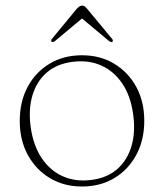

<svg xmlns="http://www.w3.org/2000/svg" viewBox="-20 -670 598 700"><path d="M279 -468.5Q345 -468.5 396.2 -437.8Q447.5 -407 476.8 -353.2Q506 -299.5 506 -229.5Q506 -159.5 477 -105.5Q448 -51.5 397 -20.8Q346 10 278.5 10Q213 10 161.8 -20.8Q110.5 -51.5 81.2 -105.5Q52 -159.5 52 -229Q52 -299.5 80.8 -353.2Q109.5 -407 160.8 -437.8Q212 -468.5 279 -468.5ZM313 -14Q370 -21 407 -53.2Q444 -85.5 459.2 -136.8Q474.5 -188 465.5 -253Q456.5 -320 425.8 -365.5Q395 -411 348.5 -431.5Q302 -452 244.5 -444.5Q187.5 -437.5 150.5 -405.5Q113.5 -373.5 98.2 -322Q83 -270.5 92 -206Q101.5 -139 132 -93.5Q162.5 -48 209.2 -27.2Q256 -6.5 313 -14ZM280 -603.5H278L378 -520Q381.5 -518 384.5 -517Q387.5 -516 389.5 -517.5Q391.5 -519 391.5 -522Q391.5 -525 388.5 -528.5L298 -637.5Q293 -643.5 289 -646.5Q285 -649.5 279.5 -649.5Q274 -649.5 269.5 -646.5Q265 -643.5 259.5 -637.5L169.5 -528.5Q166.5 -525 166.5 -522Q166.5 -519 168.5 -517.5Q171.5 -516 174 -517Q176.5 -518 180 -520Z"/></svg>

Font: Fraunces Thin
Style: Regular
Weight: 250
Version: Version 1.000;[b76b70a41]